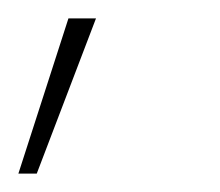

<svg xmlns="http://www.w3.org/2000/svg" viewBox="-58 -133 239 209"><path d="M-38 56 16.5 -113H46.5L-18 56Z"/></svg>

Font: Urbanist Thin
Style: Italic
Weight: 100
Italic angle: -8°
Designer: Corey Hu
Foundry: Corey Hu
Version: Version 1.321; ttfautohint (v1.8.4.7-5d5b)